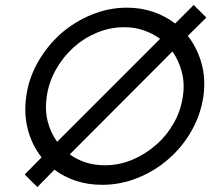

<svg xmlns="http://www.w3.org/2000/svg" viewBox="-20 -739 854 776"><path d="M169 -349Q177 -406 205.5 -457Q234 -508 277 -547Q319 -585 372 -607Q425 -629 482 -629Q524 -629 560.5 -616.5Q597 -604 627 -582Q488 -443 419 -374Q350 -305 211 -166Q184 -203 172.5 -249.5Q161 -296 169 -349ZM404 -71Q362 -71 326.5 -82.5Q291 -94 262 -115Q367 -220 469.5 -323Q572 -426 677 -531Q703 -494 715 -447.5Q727 -401 719 -349Q711 -292 682 -241Q653 -190 610 -153Q567 -115 514 -93Q461 -71 404 -71ZM86 -349Q76 -277 93 -214Q110 -151 148 -103Q131 -86 114 -68.5Q97 -51 80 -34Q92 -21 105 -8.5Q118 4 131 17Q148 0 165.5 -18Q183 -36 200 -53Q239 -24 287.5 -8Q336 8 393 8Q467 8 536.5 -20Q606 -48 662 -97Q717 -145 754 -210Q791 -275 802 -349Q812 -420 794.5 -483Q777 -546 739 -594Q758 -613 776.5 -631Q795 -649 814 -668L763 -719L688 -644Q649 -674 599.5 -691Q550 -708 493 -708Q419 -708 350 -679.5Q281 -651 226 -603Q171 -554 133.5 -488.5Q96 -423 86 -349Z"/></svg>

Font: Josefin Slab Thin
Style: Bold Italic
Weight: 700
Italic angle: -12°
Version: Version 2.000